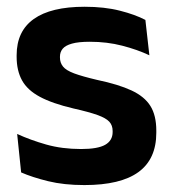

<svg xmlns="http://www.w3.org/2000/svg" viewBox="-20 -522 497 554"><path d="M223.5 12Q164.5 12 118.8 0.8Q73 -10.5 41 -24.5L29.5 -135.5Q67.5 -118 113.2 -105Q159 -92 214 -92Q262 -92 283.5 -104.2Q305 -116.5 305 -141V-144Q305 -160.5 295.2 -171Q285.5 -181.5 261 -190.2Q236.5 -199 192 -209Q130.5 -223.5 94.8 -242.8Q59 -262 43.5 -290.2Q28 -318.5 28 -358V-362.5Q28 -432 77.5 -467.2Q127 -502.5 224 -502.5Q281.5 -502.5 325.8 -491.2Q370 -480 399.5 -464.5L411 -362.5Q376 -379 332.5 -390.2Q289 -401.5 239 -401.5Q206.5 -401.5 187.8 -396.2Q169 -391 161 -381.5Q153 -372 153 -358.5V-356Q153 -341 161.8 -330Q170.5 -319 194 -310.2Q217.5 -301.5 260 -291.5Q322 -278.5 359.5 -261Q397 -243.5 414 -216.2Q431 -189 431 -145V-139Q431 -63 379.5 -25.5Q328 12 223.5 12Z"/></svg>

Font: Anek Bangla SemiBold
Style: Regular
Weight: 600
Designer: Sulekha Rajkumar (Bangla), Yesha Goshar (Latin)
Foundry: Ek Type
Version: Version 1.003